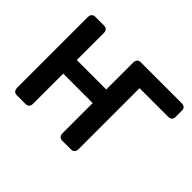

<svg xmlns="http://www.w3.org/2000/svg" viewBox="-139 -955 1211 1211"><g transform="rotate(45 466.0 -350.0)"><path d="M112.3 0Q78.1 0 78.1 -36.6V-663.6Q78.1 -700.2 112.3 -700.2H186.5Q220.7 -700.2 220.7 -663.6V-424.8H483.4V-663.6Q483.4 -700.2 517.6 -700.2H878.4Q915 -700.2 915 -668.5V-610.8Q915 -579.1 878.4 -579.1H626V-36.6Q626 0 591.8 0H517.6Q483.4 0 483.4 -36.6V-303.7H220.7V-36.6Q220.7 0 186.5 0Z"/></g></svg>

Font: Istok Web
Style: Bold
Weight: 700
Designer: Andrey V. Panov
Foundry: Andrey V. Panov
Version: Version 1.0.2g